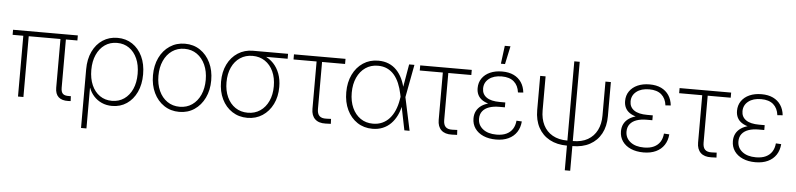

<svg xmlns="http://www.w3.org/2000/svg" viewBox="-51 -1025 6292 1518"><g transform="rotate(5 3095.0 -265.5)"><path d="M502 0.5Q450.7 2 424.3 -22.2Q397.9 -46.4 397.9 -96.2V-507.3H440.9V-100.1Q440.9 -64.9 456.1 -51.3Q471.2 -37.6 504.9 -39.1Q509.3 -39.1 512.2 -39.1Q515.1 -39.1 519 -39.6L521 -0.5Q516.6 -0.5 512 0Q507.3 0.5 502 0.5ZM103 0V-507.3H146V0ZM18.1 -482.4V-522.5H532.2V-482.4Z M621.1 204.1V-261.2Q621.1 -342.3 649.9 -402.8Q678.7 -463.4 729.7 -497.1Q780.8 -530.8 847.2 -530.8Q914.1 -530.8 964.8 -497.1Q1015.6 -463.4 1044.4 -402.8Q1073.2 -342.3 1073.2 -260.7Q1073.2 -180.2 1044.7 -119.4Q1016.1 -58.6 965.8 -24.7Q915.5 9.3 849.6 9.3Q804.7 9.3 767.8 -7.3Q731 -23.9 704.8 -52.7Q678.7 -81.5 665.5 -117.7H664.1V204.1ZM845.2 -30.8Q900.4 -30.8 941.9 -59.6Q983.4 -88.4 1006.6 -139.9Q1029.8 -191.4 1029.8 -260.7Q1029.8 -330.6 1006.8 -382.1Q983.9 -433.6 942.9 -462.2Q901.9 -490.7 847.2 -490.7Q791.5 -490.7 750 -461.7Q708.5 -432.6 685.3 -380.9Q662.1 -329.1 662.1 -260.7Q662.1 -191.9 684.8 -140.1Q707.5 -88.4 748.8 -59.6Q790 -30.8 845.2 -30.8Z M1382.8 9.8Q1314.9 9.8 1262.5 -25.1Q1210 -60.1 1180.7 -121.1Q1151.4 -182.1 1151.4 -260.3Q1151.4 -339.4 1180.7 -400.4Q1210 -461.4 1262.5 -496.3Q1314.9 -531.2 1382.8 -531.2Q1450.7 -531.2 1502.7 -496.3Q1554.7 -461.4 1584.2 -400.4Q1613.8 -339.4 1613.8 -260.3Q1613.8 -182.1 1584.2 -121.1Q1554.7 -60.1 1502.7 -25.1Q1450.7 9.8 1382.8 9.8ZM1382.8 -30.8Q1439 -30.8 1481.2 -60.1Q1523.4 -89.4 1546.9 -141.4Q1570.3 -193.4 1570.3 -260.3Q1570.3 -327.6 1546.9 -379.6Q1523.4 -431.6 1481.2 -461.2Q1439 -490.7 1382.8 -490.7Q1326.7 -490.7 1284.2 -461.2Q1241.7 -431.6 1218.3 -379.6Q1194.8 -327.6 1194.8 -260.3Q1194.8 -193.4 1218.3 -141.4Q1241.7 -89.4 1284.2 -60.1Q1326.7 -30.8 1382.8 -30.8Z M1923.3 9.8Q1855.5 9.8 1803 -24.4Q1750.5 -58.6 1721.2 -118.9Q1691.9 -179.2 1691.9 -256.8Q1691.9 -335 1721.2 -394.8Q1750.5 -454.6 1803 -488.5Q1855.5 -522.5 1923.3 -522.5H2200.7V-483.4H1994.1L1923.3 -481.9Q1867.2 -481.9 1824.7 -453.6Q1782.2 -425.3 1758.8 -374.5Q1735.4 -323.7 1735.4 -256.8Q1735.4 -190.4 1758.8 -139.2Q1782.2 -87.9 1824.7 -59.3Q1867.2 -30.8 1923.3 -30.8Q1979.5 -30.8 2021.7 -59.6Q2064 -88.4 2087.4 -139.4Q2110.8 -190.4 2110.8 -256.8Q2110.8 -323.7 2087.4 -374.5Q2064 -425.3 2021.7 -453.6Q1979.5 -481.9 1923.3 -481.9V-507.3Q1973.1 -507.3 2015.1 -490Q2057.1 -472.7 2088.4 -439.7Q2119.6 -406.7 2137 -360.1Q2154.3 -313.5 2154.3 -254.9Q2154.3 -178.2 2124.8 -118.4Q2095.2 -58.6 2043.2 -24.4Q1991.2 9.8 1923.3 9.8Z M2544.4 1Q2489.3 2.9 2460 -25.1Q2430.7 -53.2 2430.7 -106V-481.9H2247.6V-522.5H2656.7V-481.9H2474.1V-108.9Q2474.1 -71.3 2491.5 -54Q2508.8 -36.6 2545.9 -38.1Q2555.2 -38.6 2564.7 -38.8Q2574.2 -39.1 2584 -39.6L2585.9 -0.5Q2576.2 0 2565.7 0.2Q2555.2 0.5 2544.4 1Z M2916.5 9.8Q2848.1 9.8 2795.9 -24.9Q2743.7 -59.6 2714.6 -120.6Q2685.5 -181.6 2685.5 -260.7Q2685.5 -339.4 2714.8 -400.4Q2744.1 -461.4 2796.4 -496.1Q2848.6 -530.8 2917 -530.8Q2962.9 -530.8 2999.3 -515.6Q3035.6 -500.5 3062.5 -472.4Q3089.4 -444.3 3107.7 -406Q3126 -367.7 3135.3 -320.8H3149.4L3154.3 -264.6L3210.9 0H3169.4L3112.3 -281.7Q3102.5 -329.1 3086.2 -367.7Q3069.8 -406.2 3046.1 -433.6Q3022.5 -460.9 2990.5 -475.8Q2958.5 -490.7 2917 -490.7Q2861.3 -490.7 2818.8 -461.7Q2776.4 -432.6 2752.7 -380.6Q2729 -328.6 2729 -260.3Q2729 -192.4 2752.4 -140.6Q2775.9 -88.9 2818.1 -59.8Q2860.4 -30.8 2916.5 -30.8Q2957 -30.8 2989.7 -45.4Q3022.5 -60.1 3047.1 -87.4Q3071.8 -114.7 3088.1 -152.8Q3104.5 -190.9 3112.3 -237.8L3161.6 -522.5H3203.6L3154.3 -259.8L3149.4 -199.2H3135.7Q3127 -152.8 3108.4 -114.7Q3089.8 -76.7 3062.3 -48.6Q3034.7 -20.5 2998 -5.4Q2961.4 9.8 2916.5 9.8Z M3546.4 1Q3491.2 2.9 3461.9 -25.1Q3432.6 -53.2 3432.6 -106V-481.9H3249.5V-522.5H3658.7V-481.9H3476.1V-108.9Q3476.1 -71.3 3493.4 -54Q3510.7 -36.6 3547.9 -38.1Q3557.1 -38.6 3566.7 -38.8Q3576.2 -39.1 3585.9 -39.6L3587.9 -0.5Q3578.1 0 3567.6 0.2Q3557.1 0.5 3546.4 1Z M3897 9.3Q3839.8 9.3 3796.6 -9.5Q3753.4 -28.3 3729.5 -62.5Q3705.6 -96.7 3705.6 -142.1Q3705.6 -175.8 3719.2 -201.7Q3732.9 -227.5 3758.5 -245.1Q3784.2 -262.7 3821 -271.5Q3857.9 -280.3 3904.8 -280.3H3945.3V-250.5H3898.9Q3855 -250.5 3821 -238.8Q3787.1 -227.1 3768.3 -203.1Q3749.5 -179.2 3749.5 -143.6Q3749.5 -92.8 3789.6 -61.3Q3829.6 -29.8 3897.9 -29.8Q3944.3 -29.8 3976.1 -44.9Q4007.8 -60.1 4025.1 -87.4Q4042.5 -114.7 4045.9 -153.3L4088.4 -150.9Q4084.5 -101.6 4060.8 -65.7Q4037.1 -29.8 3995.6 -10.3Q3954.1 9.3 3897 9.3ZM3904.8 -257.3Q3858.4 -257.3 3823.5 -265.6Q3788.6 -273.9 3764.9 -289.6Q3741.2 -305.2 3729.2 -328.9Q3717.3 -352.5 3717.3 -383.3Q3717.3 -427.7 3740.2 -460.9Q3763.2 -494.1 3804.2 -512.5Q3845.2 -530.8 3899.9 -530.8Q3953.1 -530.8 3991.5 -512.5Q4029.8 -494.1 4052.5 -460.2Q4075.2 -426.3 4080.1 -379.4L4038.1 -376.5Q4031.2 -431.6 3996.6 -461.7Q3961.9 -491.7 3899.9 -491.7Q3836.4 -491.7 3798.6 -461.9Q3760.7 -432.1 3760.7 -383.8Q3760.7 -338.9 3796.1 -314Q3831.5 -289.1 3900.9 -289.1H3945.3V-257.3ZM3883.8 -591.3 3902.3 -734.9H3947.3L3916.5 -591.3Z M4460.4 8.3Q4380.9 8.3 4322.8 -23.2Q4264.6 -54.7 4233.2 -113Q4201.7 -171.4 4201.7 -251.5V-522.5H4244.6V-252.4Q4244.6 -186 4269.3 -136.5Q4293.9 -86.9 4342.3 -59.3Q4390.6 -31.7 4460.4 -31.7H4503.4Q4574.2 -31.7 4622.1 -59.3Q4669.9 -86.9 4694.8 -136.5Q4719.7 -186 4719.7 -252.4V-522.5H4762.7V-251.5Q4762.7 -171.4 4731.2 -113Q4699.7 -54.7 4641.6 -23.2Q4583.5 8.3 4503.4 8.3ZM4460.4 204.1V-660.6H4503.4V204.1Z M5067.4 9.3Q5010.3 9.3 4967 -9.5Q4923.8 -28.3 4899.9 -62.5Q4876 -96.7 4876 -142.1Q4876 -175.8 4889.6 -201.7Q4903.3 -227.5 4929 -245.1Q4954.6 -262.7 4991.5 -271.5Q5028.3 -280.3 5075.2 -280.3H5115.7V-250.5H5069.3Q5025.4 -250.5 4991.5 -238.8Q4957.5 -227.1 4938.7 -203.1Q4919.9 -179.2 4919.9 -143.6Q4919.9 -92.8 4960 -61.3Q5000 -29.8 5068.4 -29.8Q5114.7 -29.8 5146.5 -44.9Q5178.2 -60.1 5195.6 -87.4Q5212.9 -114.7 5216.3 -153.3L5258.8 -150.9Q5254.9 -101.6 5231.2 -65.7Q5207.5 -29.8 5166 -10.3Q5124.5 9.3 5067.4 9.3ZM5075.2 -257.3Q5028.8 -257.3 4993.9 -265.6Q4959 -273.9 4935.3 -289.6Q4911.6 -305.2 4899.7 -328.9Q4887.7 -352.5 4887.7 -383.3Q4887.7 -427.7 4910.6 -460.9Q4933.6 -494.1 4974.6 -512.5Q5015.6 -530.8 5070.3 -530.8Q5123.5 -530.8 5161.9 -512.5Q5200.2 -494.1 5222.9 -460.2Q5245.6 -426.3 5250.5 -379.4L5208.5 -376.5Q5201.7 -431.6 5167 -461.7Q5132.3 -491.7 5070.3 -491.7Q5006.8 -491.7 4969 -461.9Q4931.2 -432.1 4931.2 -383.8Q4931.2 -338.9 4966.6 -314Q5002 -289.1 5071.3 -289.1H5115.7V-257.3Z M5605 1Q5549.8 2.9 5520.5 -25.1Q5491.2 -53.2 5491.2 -106V-481.9H5308.1V-522.5H5717.3V-481.9H5534.7V-108.9Q5534.7 -71.3 5552 -54Q5569.3 -36.6 5606.4 -38.1Q5615.7 -38.6 5625.2 -38.8Q5634.8 -39.1 5644.5 -39.6L5646.5 -0.5Q5636.7 0 5626.2 0.2Q5615.7 0.5 5605 1Z M5955.6 9.3Q5898.4 9.3 5855.2 -9.5Q5812 -28.3 5788.1 -62.5Q5764.2 -96.7 5764.2 -142.1Q5764.2 -175.8 5777.8 -201.7Q5791.5 -227.5 5817.1 -245.1Q5842.8 -262.7 5879.6 -271.5Q5916.5 -280.3 5963.4 -280.3H6003.9V-250.5H5957.5Q5913.6 -250.5 5879.6 -238.8Q5845.7 -227.1 5826.9 -203.1Q5808.1 -179.2 5808.1 -143.6Q5808.1 -92.8 5848.1 -61.3Q5888.2 -29.8 5956.5 -29.8Q6002.9 -29.8 6034.7 -44.9Q6066.4 -60.1 6083.7 -87.4Q6101.1 -114.7 6104.5 -153.3L6147 -150.9Q6143.1 -101.6 6119.4 -65.7Q6095.7 -29.8 6054.2 -10.3Q6012.7 9.3 5955.6 9.3ZM5963.4 -257.3Q5917 -257.3 5882.1 -265.6Q5847.2 -273.9 5823.5 -289.6Q5799.8 -305.2 5787.8 -328.9Q5775.9 -352.5 5775.9 -383.3Q5775.9 -427.7 5798.8 -460.9Q5821.8 -494.1 5862.8 -512.5Q5903.8 -530.8 5958.5 -530.8Q6011.7 -530.8 6050 -512.5Q6088.4 -494.1 6111.1 -460.2Q6133.8 -426.3 6138.7 -379.4L6096.7 -376.5Q6089.8 -431.6 6055.2 -461.7Q6020.5 -491.7 5958.5 -491.7Q5895 -491.7 5857.2 -461.9Q5819.3 -432.1 5819.3 -383.8Q5819.3 -338.9 5854.7 -314Q5890.1 -289.1 5959.5 -289.1H6003.9V-257.3Z"/></g></svg>

Font: Inter 28pt ExtraLight
Style: Regular
Weight: 250
Designer: Rasmus Andersson
Foundry: rsms
Version: Version 4.001;git-66647c0bb